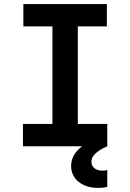

<svg xmlns="http://www.w3.org/2000/svg" viewBox="-20 -720 640 945"><path d="M93 0H384C348 27 330 60 330 97C330 161 384 205 463 205C480 205 496 203 508 200V117C501 119 492 120 484 120C452 120 430 103 430 76C430 48 454 24 508 0V-110H363V-590H506V-700H95V-590H238V-110H93Z"/></svg>

Font: CommitMono
Style: Bold
Weight: 700
Monospace: yes
Designer: Eigil Nikolajsen
Foundry: Eigil Nikolajsen
Version: Version 1.143